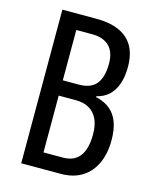

<svg xmlns="http://www.w3.org/2000/svg" viewBox="-109 -788 695 862"><g transform="rotate(15 238.5 -357.0)"><path d="M231 -714Q326 -714 375 -671Q424 -628 424 -542Q424 -496 412 -462Q400 -428 377.5 -407Q355 -386 321 -378V-374Q361 -365 387 -343.5Q413 -322 425.5 -287.5Q438 -253 438 -205Q438 -143 417 -97Q396 -51 355.5 -25.5Q315 0 256 0H73V-714ZM231 -408Q287 -408 312.5 -439.5Q338 -471 338 -534Q338 -587 310.5 -614.5Q283 -642 230 -642H157V-408ZM157 -337V-73H247Q299 -73 325 -107Q351 -141 351 -209Q351 -251 337.5 -279.5Q324 -308 298.5 -322.5Q273 -337 237 -337Z"/></g></svg>

Font: Noto Sans Khmer ExtraCondensed
Style: Regular
Weight: 400
Width: 2
Designer: Danh Hong and the Monotype Design Team
Foundry: Monotype Imaging Inc.
Version: Version 2.004